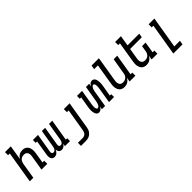

<svg xmlns="http://www.w3.org/2000/svg" viewBox="251 -2109 3698 3698"><g transform="rotate(-45 2100.0 -260.0)"><path d="M36 0 143 -651H96V-735H254L205 -435Q216 -456 232.5 -474Q249 -492 269.5 -504.5Q290 -517 312.5 -522.5Q335 -528 358 -528Q386 -528 412 -520Q438 -512 457.5 -494.5Q477 -477 488 -452.5Q499 -428 503.5 -401Q508 -374 506 -345.5Q504 -317 500 -289L466 -84H513V0H355L405 -303Q408 -320 408.5 -336.5Q409 -353 407 -369.5Q405 -386 397.5 -400Q390 -414 378.5 -424.5Q367 -435 351 -439.5Q335 -444 318 -444Q295 -444 271.5 -437Q248 -430 229.5 -413Q211 -396 201 -373.5Q191 -351 187 -329L133 0Z M708 8Q691 8 675.5 2Q660 -4 649.5 -15.5Q639 -27 633 -42.5Q627 -58 625.5 -75Q624 -92 625.5 -109Q627 -126 630 -144L679 -443H641L642 -520H780L715 -129Q713 -118 714 -107Q715 -96 720.5 -87Q726 -78 735.5 -73.5Q745 -69 757 -69Q767 -69 776.5 -73Q786 -77 793.5 -84.5Q801 -92 806.5 -101Q812 -110 815.5 -119.5Q819 -129 821.5 -139Q824 -149 826 -158L886 -520H974L909 -129Q907 -118 908 -107Q909 -96 914.5 -87Q920 -78 930 -73.5Q940 -69 951 -69Q960 -69 969.5 -72.5Q979 -76 987 -83Q995 -90 1000 -99Q1005 -108 1009 -117Q1013 -126 1015.5 -135.5Q1018 -145 1019 -154L1080 -520H1168L1094 -77H1132V0H994L1003 -57Q995 -43 985 -31Q975 -19 961.5 -9.5Q948 0 933 4Q918 8 903 8Q885 8 869 2Q853 -4 842.5 -16.5Q832 -29 826.5 -45.5Q821 -62 820 -79Q812 -62 802 -46Q792 -30 777.5 -17.5Q763 -5 744.5 1.5Q726 8 709 8Z M1347 215H1216V131H1347Q1367 131 1386.5 124Q1406 117 1420.5 102Q1435 87 1443 68Q1451 49 1454 29L1531 -436H1484V-520H1641L1548 43Q1544 66 1536.5 89Q1529 112 1515 132.5Q1501 153 1482 170Q1463 187 1440 197Q1417 207 1393.5 211Q1370 215 1347 215Z M1921 8Q1903 8 1887.5 0Q1872 -8 1862 -21.5Q1852 -35 1846.5 -51.5Q1841 -68 1838 -85.5Q1835 -103 1834.5 -121Q1834 -139 1835 -157.5Q1836 -176 1838.5 -194.5Q1841 -213 1844 -231L1879 -443H1841L1842 -520H1980L1930 -218Q1928 -208 1927 -197Q1926 -186 1924.5 -175.5Q1923 -165 1923 -154.5Q1923 -144 1923 -133.5Q1923 -123 1924.5 -113Q1926 -103 1929.5 -93.5Q1933 -84 1940 -76.5Q1947 -69 1957 -69Q1969 -69 1980.5 -77Q1992 -85 1999 -96Q2006 -107 2011 -119Q2016 -131 2020 -143Q2024 -155 2026.5 -167Q2029 -179 2031 -191L2086 -520H2174L2164 -459Q2171 -472 2179.5 -484Q2188 -496 2199 -506.5Q2210 -517 2224 -522.5Q2238 -528 2252 -528Q2270 -528 2285.5 -520Q2301 -512 2311.5 -498.5Q2322 -485 2327.5 -468.5Q2333 -452 2336 -434.5Q2339 -417 2339.5 -399Q2340 -381 2339 -362.5Q2338 -344 2335.5 -325.5Q2333 -307 2330 -289L2294 -77H2332V0H2194L2244 -302Q2245 -312 2246.5 -323Q2248 -334 2249 -344.5Q2250 -355 2250.5 -365.5Q2251 -376 2250.5 -386.5Q2250 -397 2249 -407Q2248 -417 2244.5 -426.5Q2241 -436 2233.5 -443.5Q2226 -451 2216 -451Q2204 -451 2193 -443Q2182 -435 2174.5 -424Q2167 -413 2162 -401Q2157 -389 2153 -377Q2149 -365 2146.5 -353Q2144 -341 2142 -329L2088 0H2000L2010 -61Q2003 -48 1994.5 -36Q1986 -24 1974.5 -13.5Q1963 -3 1949 2.5Q1935 8 1921 8Z M2615 8Q2587 8 2561 0Q2535 -8 2516 -25.5Q2497 -43 2486 -67.5Q2475 -92 2470.5 -119Q2466 -146 2467.5 -174.5Q2469 -203 2474 -231L2543 -651H2440L2454 -735H2654L2569 -217Q2566 -200 2565 -183.5Q2564 -167 2566.5 -150.5Q2569 -134 2576 -120Q2583 -106 2595 -95.5Q2607 -85 2622.5 -80.5Q2638 -76 2655 -76Q2678 -76 2702 -83Q2726 -90 2744 -107Q2762 -124 2772.5 -146.5Q2783 -169 2786 -191L2841 -520H2938L2866 -84H2913V0H2755L2769 -85Q2757 -64 2740.5 -46Q2724 -28 2703.5 -15.5Q2683 -3 2660.5 2.5Q2638 8 2615 8Z M3215 8Q3187 8 3161 0Q3135 -8 3116 -25.5Q3097 -43 3086 -67.5Q3075 -92 3070.5 -119Q3066 -146 3067.5 -174.5Q3069 -203 3074 -231L3143 -651H3096V-735H3254L3219 -520H3538L3524 -436H3205L3169 -217Q3166 -200 3165 -183.5Q3164 -167 3166.5 -150.5Q3169 -134 3176 -120Q3183 -106 3195 -95.5Q3207 -85 3222.5 -80.5Q3238 -76 3255 -76Q3278 -76 3302 -83Q3326 -90 3344 -107Q3362 -124 3372.5 -146.5Q3383 -169 3386 -191L3406 -312H3503L3466 -84H3513V0H3355L3369 -85Q3357 -64 3340.5 -46Q3324 -28 3303.5 -15.5Q3283 -3 3260.5 2.5Q3238 8 3215 8Z M3731 215 3839 -436H3793V-520H3950L3842 131H3995L3981 215Z"/></g></svg>

Font: Iosevka HT Medium Extended
Style: Italic
Weight: 500
Width: 7
Italic angle: -9°
Monospace: yes
Designer: Belleve Invis
Foundry: Belleve Invis
Version: Version 32.3.0; ttfautohint (v1.8.4)